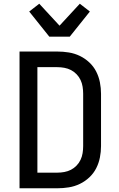

<svg xmlns="http://www.w3.org/2000/svg" viewBox="-20 -1012 640 1032"><path d="M288 0H85V-735H288Q319 -735 350 -730Q381 -725 409 -711.5Q437 -698 460 -676.5Q483 -655 497 -627.5Q511 -600 517 -569.5Q523 -539 523 -508V-227Q523 -196 517 -165.5Q511 -135 497 -107.5Q483 -80 460 -58.5Q437 -37 409 -23.5Q381 -10 350 -5Q319 0 288 0ZM181 -84H288Q307 -84 326 -87.5Q345 -91 361.5 -99.5Q378 -108 391.5 -122Q405 -136 413 -153Q421 -170 424 -189Q427 -208 427 -227V-508Q427 -527 424 -546Q421 -565 413 -582Q405 -599 391.5 -613Q378 -627 361.5 -635.5Q345 -644 326 -647.5Q307 -651 288 -651H181ZM245 -815 137 -950 191 -992 300 -874 409 -992 463 -950 355 -815Z"/></svg>

Font: Iosevka Medium Extended
Style: Regular
Weight: 500
Width: 7
Monospace: yes
Designer: Belleve Invis
Foundry: Belleve Invis
Version: Version 32.5.0; ttfautohint (v1.8.4)